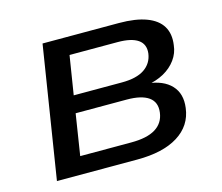

<svg xmlns="http://www.w3.org/2000/svg" viewBox="-77 -590 798 690"><g transform="rotate(-15 322.0 -245.5)"><path d="M55 0 133 -491H417Q479 -491 519 -476Q559 -461 576 -432.5Q593 -404 587 -363Q584 -334 566.5 -310Q549 -286 521 -270.5Q493 -255 456 -249L459 -255Q518 -249 547.5 -217.5Q577 -186 570 -134Q562 -70 506 -35Q450 0 354 0ZM159 -65H349Q408 -65 439.5 -84.5Q471 -104 476 -142Q481 -180 454.5 -199Q428 -218 373 -218H183ZM193 -282H372Q427 -282 456.5 -302Q486 -322 491 -358Q495 -392 470.5 -409Q446 -426 395 -426H216Z"/></g></svg>

Font: Nunito Sans 10pt SemiExpanded Medium
Style: Italic
Weight: 500
Width: 6
Italic angle: -9°
Designer: Vernon Adams
Foundry: Vernon Adams
Version: Version 3.101;gftools[0.9.27]